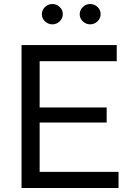

<svg xmlns="http://www.w3.org/2000/svg" viewBox="-20 -934 646 954"><path d="M569 -80V0H87V-710H560V-630H177V-400H510V-325H177V-80ZM480 -864Q480 -843 464.5 -828Q449 -813 428 -813Q408 -813 392 -827.5Q376 -842 376 -863Q376 -884 391.5 -899Q407 -914 428 -914Q449 -914 464.5 -899.5Q480 -885 480 -864ZM292 -864Q292 -843 276.5 -828Q261 -813 240 -813Q220 -813 204 -827.5Q188 -842 188 -863Q188 -884 203.5 -899Q219 -914 240 -914Q261 -914 276.5 -899.5Q292 -885 292 -864Z"/></svg>

Font: IngvarSans
Style: Regular
Weight: 500
Version: Version 3.000